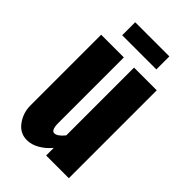

<svg xmlns="http://www.w3.org/2000/svg" viewBox="-246 -888 984 984"><g transform="rotate(45 245.5 -396.0)"><path d="M42.5 -123.5V-637.2H207V-163.6Q207 -109.9 229.5 -109.9Q252 -109.9 280.8 -146V-637.2H445.3V0H280.8V-55.2Q255.9 -24.9 222.7 -5.4Q189.5 14.2 155.3 14.2Q105 14.6 73.7 -28.3Q42.5 -71.3 42.5 -123.5ZM120.6 -711.4V-805.7H368.2V-711.4Z"/></g></svg>

Font: Oswald-Bold
Style: Bold
Weight: 700
Designer: vernon adams
Foundry: vernon adams
Version: Version 2.002; ttfautohint (v0.92.18-e454-dirty) -l 8 -r 50 